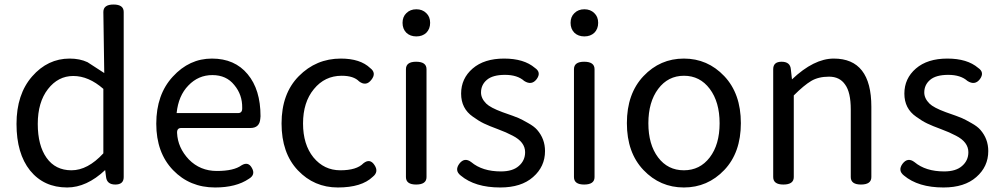

<svg xmlns="http://www.w3.org/2000/svg" viewBox="-20 -816 4426 849"><path d="M277 13Q174 13 113 -62Q53 -137 53 -268Q53 -399 122 -478Q191 -557 288 -557Q333 -557 367 -541L441 -493L437 -763Q437 -796 482 -796Q527 -796 527 -763V-33Q527 0 490 0Q453 0 449 -33L445 -64Q363 13 277 13ZM296 -63Q368 -63 437 -138V-423Q372 -480 304 -480Q237 -480 192 -422Q147 -364 147 -268Q147 -173 186 -118Q225 -63 296 -63Z M931 13Q819 13 745 -64Q671 -141 671 -269Q671 -398 744 -477Q817 -557 917 -557Q1018 -557 1075 -488Q1132 -420 1132 -302L1131 -291Q1128 -250 1087 -250H781Q762 -250 763 -228Q766 -163 815 -111Q865 -60 939 -60Q1014 -60 1048 -85Q1078 -103 1094 -73Q1111 -43 1080 -25Q1024 13 931 13ZM761 -316H1033Q1052 -316 1051 -339Q1052 -397 1016 -440Q981 -484 919 -484Q857 -484 813 -438Q769 -393 761 -316Z M1636 -86Q1656 -56 1628 -34Q1579 13 1474 13Q1369 13 1297 -63Q1225 -139 1225 -270Q1225 -402 1301 -479Q1378 -557 1487 -557Q1573 -557 1617 -515Q1646 -493 1622 -463Q1599 -433 1568 -456Q1544 -481 1491 -481Q1416 -481 1368 -422Q1320 -364 1320 -270Q1320 -177 1366 -120Q1413 -63 1485 -63Q1557 -63 1587 -94Q1616 -117 1636 -86Z M1820 0Q1775 0 1775 -33V-510Q1775 -543 1820 -543Q1866 -543 1866 -510V-33Q1866 0 1820 0ZM1777 -671Q1760 -688 1760 -715Q1760 -742 1777 -758Q1794 -775 1821 -775Q1848 -775 1865 -758Q1882 -742 1882 -715Q1882 -688 1865 -671Q1848 -655 1821 -655Q1794 -655 1777 -671Z M2192 13Q2080 13 2017 -40Q1989 -62 2011 -92Q2034 -122 2064 -99Q2113 -58 2195 -58Q2247 -58 2274 -82Q2302 -106 2302 -143Q2302 -188 2247 -216Q2219 -231 2181 -245Q2143 -259 2120 -270Q2097 -281 2071 -300Q2019 -336 2019 -402Q2019 -469 2070 -513Q2121 -557 2209 -557Q2297 -557 2345 -516Q2375 -496 2353 -466Q2331 -437 2298 -458Q2268 -485 2213 -485Q2159 -485 2133 -463Q2107 -441 2107 -407Q2107 -381 2130 -358Q2148 -340 2202 -320Q2257 -301 2273 -294Q2289 -287 2315 -272Q2342 -257 2355 -242Q2390 -202 2390 -148Q2390 -79 2337 -33Q2285 13 2192 13Z M2563 0Q2518 0 2518 -33V-510Q2518 -543 2563 -543Q2609 -543 2609 -510V-33Q2609 0 2563 0ZM2520 -671Q2503 -688 2503 -715Q2503 -742 2520 -758Q2537 -775 2564 -775Q2591 -775 2608 -758Q2625 -742 2625 -715Q2625 -688 2608 -671Q2591 -655 2564 -655Q2537 -655 2520 -671Z M3182.5 -64Q3109 13 3004 13Q2899 13 2825.5 -64Q2752 -141 2752 -271.5Q2752 -402 2825.5 -479.5Q2899 -557 3004 -557Q3109 -557 3182.5 -479.5Q3256 -402 3256 -271.5Q3256 -141 3182.5 -64ZM2890 -120Q2933 -63 3004 -63Q3075 -63 3118.5 -120Q3162 -177 3162 -271Q3162 -365 3118.5 -423Q3075 -481 3004.5 -481Q2934 -481 2890.5 -423Q2847 -365 2847 -271Q2847 -177 2890 -120Z M3444 0Q3399 0 3399 -33V-510Q3399 -543 3436 -543Q3474 -543 3477 -510L3482 -465Q3579 -557 3667 -557Q3833 -557 3833 -344V-33Q3833 0 3787 0Q3742 0 3742 -33V-332Q3742 -408 3717 -442Q3693 -477 3646 -477Q3599 -477 3567 -458Q3535 -439 3490 -394V-33Q3490 0 3444 0Z M4152 13Q4040 13 3977 -40Q3949 -62 3971 -92Q3994 -122 4024 -99Q4073 -58 4155 -58Q4207 -58 4234 -82Q4262 -106 4262 -143Q4262 -188 4207 -216Q4179 -231 4141 -245Q4103 -259 4080 -270Q4057 -281 4031 -300Q3979 -336 3979 -402Q3979 -469 4030 -513Q4081 -557 4169 -557Q4257 -557 4305 -516Q4335 -496 4313 -466Q4291 -437 4258 -458Q4228 -485 4173 -485Q4119 -485 4093 -463Q4067 -441 4067 -407Q4067 -381 4090 -358Q4108 -340 4162 -320Q4217 -301 4233 -294Q4249 -287 4275 -272Q4302 -257 4315 -242Q4350 -202 4350 -148Q4350 -79 4297 -33Q4245 13 4152 13Z"/></svg>

Font: Swei Gothic CJK TC Regular
Style: Regular
Weight: 400
Version: Version 2.129